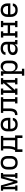

<svg xmlns="http://www.w3.org/2000/svg" viewBox="2608 -3176 783 6040"><g transform="rotate(-90 3000.0 -156.5)"><path d="M188 0H22V-70H66V-450H22V-520H187L300 -120L413 -520H578V-450H534V-70H578V0H412V-70H456V-104Q456 -150 456.5 -195.5Q457 -241 458 -286L460 -338Q461 -368 462 -397.5Q463 -427 463 -456L334 0H266L137 -456Q137 -427 138 -397.5Q139 -368 140 -338L142 -286Q143 -241 143.5 -195.5Q144 -150 144 -104V-70H188Z M900 8Q871 8 842.5 3Q814 -2 788 -15.5Q762 -29 742 -50.5Q722 -72 709.5 -98Q697 -124 692 -152.5Q687 -181 687 -210V-310Q687 -339 692 -367.5Q697 -396 709.5 -422Q722 -448 742 -469.5Q762 -491 788 -504.5Q814 -518 842.5 -523Q871 -528 900 -528Q929 -528 957.5 -523Q986 -518 1012 -504.5Q1038 -491 1058 -469.5Q1078 -448 1090.5 -422Q1103 -396 1108 -367.5Q1113 -339 1113 -310V-210Q1113 -181 1108 -152.5Q1103 -124 1090.5 -98Q1078 -72 1058 -50.5Q1038 -29 1012 -15.5Q986 -2 957.5 3Q929 8 900 8ZM900 -66Q918 -66 936.5 -69.5Q955 -73 971 -82.5Q987 -92 999 -106.5Q1011 -121 1018 -138Q1025 -155 1027.5 -173.5Q1030 -192 1030 -210V-310Q1030 -328 1027.5 -346.5Q1025 -365 1018 -382Q1011 -399 999 -413.5Q987 -428 971 -437.5Q955 -447 936.5 -450.5Q918 -454 900 -454Q882 -454 863.5 -450.5Q845 -447 829 -437.5Q813 -428 801 -413.5Q789 -399 782 -382Q775 -365 772.5 -346.5Q770 -328 770 -310V-210Q770 -192 772.5 -173.5Q775 -155 782 -138Q789 -121 801 -106.5Q813 -92 829 -82.5Q845 -73 863.5 -69.5Q882 -66 900 -66Z M1239 157V-74H1295Q1310 -102 1320 -133Q1330 -164 1335.5 -196Q1341 -228 1342.5 -260.5Q1344 -293 1344 -325V-447H1287V-520H1743V-447H1687V-74H1761V157H1679V0H1321V157ZM1381 -74H1608V-446H1423V-325Q1423 -293 1422 -261Q1421 -229 1416.5 -197Q1412 -165 1403 -134Q1394 -103 1381 -74Z M2100 8Q2071 8 2042.5 3Q2014 -2 1988.5 -15.5Q1963 -29 1942.5 -50.5Q1922 -72 1909.5 -98Q1897 -124 1892 -152.5Q1887 -181 1887 -210V-310Q1887 -339 1892 -367.5Q1897 -396 1909.5 -422Q1922 -448 1942 -469.5Q1962 -491 1988 -504.5Q2014 -518 2042.5 -523Q2071 -528 2100 -528Q2129 -528 2157.5 -523Q2186 -518 2212 -504.5Q2238 -491 2258 -469.5Q2278 -448 2290.5 -422Q2303 -396 2308 -367.5Q2313 -339 2313 -310V-223H1969V-210Q1969 -191 1972 -173Q1975 -155 1982 -138Q1989 -121 2001 -106.5Q2013 -92 2029 -82.5Q2045 -73 2063.5 -69Q2082 -65 2100 -65Q2121 -65 2142 -68Q2163 -71 2182 -80.5Q2201 -90 2214.5 -107Q2228 -124 2229 -145H2311Q2310 -121 2301.5 -98Q2293 -75 2277 -56.5Q2261 -38 2240 -25Q2219 -12 2196 -4.5Q2173 3 2149 5.5Q2125 8 2100 8ZM2231 -297V-310Q2231 -328 2228 -346.5Q2225 -365 2218 -382Q2211 -399 2199 -413.5Q2187 -428 2171 -437.5Q2155 -447 2137 -451Q2119 -455 2100 -455Q2081 -455 2063 -451Q2045 -447 2029 -437.5Q2013 -428 2001 -413.5Q1989 -399 1982 -382Q1975 -365 1972 -346.5Q1969 -328 1969 -310V-297Z M2400 0V-74Q2417 -74 2434.5 -77Q2452 -80 2467 -88.5Q2482 -97 2492.5 -111Q2503 -125 2509 -141Q2515 -157 2518.5 -174.5Q2522 -192 2523.5 -209Q2525 -226 2525.5 -243.5Q2526 -261 2526 -278V-447H2469V-520H2961V-447H2905V-74H2961V0H2766V-74H2822V-446H2608V-281Q2608 -260 2608 -240Q2608 -220 2606.5 -199.5Q2605 -179 2601.5 -158.5Q2598 -138 2591.5 -119Q2585 -100 2575.5 -81.5Q2566 -63 2552 -48Q2538 -33 2519.5 -23.5Q2501 -14 2481 -8.5Q2461 -3 2440.5 -1.5Q2420 0 2400 0Z M3234 0H3039V-74H3095V-446H3039V-520H3234V-447H3178V-170L3415 -446H3366V-520H3561V-447H3505V-74H3561V0H3366V-74H3422V-350L3185 -74H3234Z M3858 215H3639V141H3695V-446H3639V-520H3778V-419Q3787 -443 3802.5 -464.5Q3818 -486 3839 -500.5Q3860 -515 3885.5 -521.5Q3911 -528 3937 -528Q3963 -528 3989 -521.5Q4015 -515 4036.5 -499.5Q4058 -484 4073.5 -461.5Q4089 -439 4098 -414Q4107 -389 4110 -362.5Q4113 -336 4113 -310V-210Q4113 -184 4110 -157.5Q4107 -131 4098 -106Q4089 -81 4073.5 -58.5Q4058 -36 4036.5 -20.5Q4015 -5 3989 1.5Q3963 8 3937 8Q3911 8 3885.5 1.5Q3860 -5 3839 -19.5Q3818 -34 3802.5 -55.5Q3787 -77 3778 -101V141H3858ZM3904 -66Q3922 -66 3940 -69.5Q3958 -73 3973.5 -83Q3989 -93 4000.5 -107.5Q4012 -122 4018.5 -139Q4025 -156 4027.5 -174Q4030 -192 4030 -210V-310Q4030 -328 4027.5 -346Q4025 -364 4018.5 -381Q4012 -398 4000.5 -412.5Q3989 -427 3973.5 -437Q3958 -447 3940 -450.5Q3922 -454 3904 -454Q3886 -454 3868 -450.5Q3850 -447 3834.5 -437Q3819 -427 3807.5 -412.5Q3796 -398 3789.5 -381Q3783 -364 3780.5 -346Q3778 -328 3778 -310V-210Q3778 -192 3780.5 -174Q3783 -156 3789.5 -139Q3796 -122 3807.5 -107.5Q3819 -93 3834.5 -83Q3850 -73 3868 -69.5Q3886 -66 3904 -66Z M4463 8Q4441 8 4419 5Q4397 2 4377 -6Q4357 -14 4339 -27Q4321 -40 4309 -58.5Q4297 -77 4292 -98.5Q4287 -120 4287 -142Q4287 -169 4295.5 -195Q4304 -221 4322 -241Q4340 -261 4364 -274Q4388 -287 4414 -294.5Q4440 -302 4467 -304.5Q4494 -307 4520 -307H4623V-347Q4623 -370 4614 -392.5Q4605 -415 4586.5 -429.5Q4568 -444 4545 -449.5Q4522 -455 4499 -455Q4478 -455 4457.5 -452Q4437 -449 4419 -440Q4401 -431 4388 -413.5Q4375 -396 4375 -376V-375H4293V-377Q4293 -401 4301.5 -424Q4310 -447 4325 -465Q4340 -483 4361 -495.5Q4382 -508 4404.5 -515.5Q4427 -523 4451 -525.5Q4475 -528 4499 -528Q4525 -528 4551 -524.5Q4577 -521 4601 -511Q4625 -501 4645.5 -484.5Q4666 -468 4680 -446Q4694 -424 4699.5 -398.5Q4705 -373 4705 -347V-74H4761V0H4623V-91Q4613 -68 4597 -48Q4581 -28 4559.5 -15Q4538 -2 4513 3Q4488 8 4463 8ZM4495 -65Q4512 -65 4529 -68Q4546 -71 4561 -78Q4576 -85 4588.5 -97Q4601 -109 4609 -124Q4617 -139 4620 -155.5Q4623 -172 4623 -189V-234H4521Q4504 -234 4488 -233Q4472 -232 4456.5 -228.5Q4441 -225 4425.5 -219.5Q4410 -214 4397 -205Q4384 -196 4376.5 -181Q4369 -166 4369 -150Q4369 -129 4381.5 -110.5Q4394 -92 4412.5 -82Q4431 -72 4452.5 -68.5Q4474 -65 4495 -65Z M5034 0H4839V-74H4895V-446H4839V-520H5034V-447H4978V-305H5222V-447H5166V-520H5361V-447H5305V-74H5361V0H5166V-74H5222V-232H4978V-74H5034Z M5700 8Q5671 8 5642.5 3Q5614 -2 5588.5 -15.5Q5563 -29 5542.5 -50.5Q5522 -72 5509.5 -98Q5497 -124 5492 -152.5Q5487 -181 5487 -210V-310Q5487 -339 5492 -367.5Q5497 -396 5509.5 -422Q5522 -448 5542 -469.5Q5562 -491 5588 -504.5Q5614 -518 5642.5 -523Q5671 -528 5700 -528Q5729 -528 5757.5 -523Q5786 -518 5812 -504.5Q5838 -491 5858 -469.5Q5878 -448 5890.5 -422Q5903 -396 5908 -367.5Q5913 -339 5913 -310V-223H5569V-210Q5569 -191 5572 -173Q5575 -155 5582 -138Q5589 -121 5601 -106.5Q5613 -92 5629 -82.5Q5645 -73 5663.5 -69Q5682 -65 5700 -65Q5721 -65 5742 -68Q5763 -71 5782 -80.5Q5801 -90 5814.5 -107Q5828 -124 5829 -145H5911Q5910 -121 5901.5 -98Q5893 -75 5877 -56.5Q5861 -38 5840 -25Q5819 -12 5796 -4.5Q5773 3 5749 5.5Q5725 8 5700 8ZM5831 -297V-310Q5831 -328 5828 -346.5Q5825 -365 5818 -382Q5811 -399 5799 -413.5Q5787 -428 5771 -437.5Q5755 -447 5737 -451Q5719 -455 5700 -455Q5681 -455 5663 -451Q5645 -447 5629 -437.5Q5613 -428 5601 -413.5Q5589 -399 5582 -382Q5575 -365 5572 -346.5Q5569 -328 5569 -310V-297Z"/></g></svg>

Font: Iosevka HT Extended
Style: Regular
Weight: 400
Width: 7
Monospace: yes
Designer: Belleve Invis
Foundry: Belleve Invis
Version: Version 32.3.0; ttfautohint (v1.8.4)